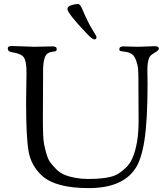

<svg xmlns="http://www.w3.org/2000/svg" viewBox="-20 -946 855 985"><path d="M326 -900C326 -885.3 358.7 -843.7 424 -775C443.3 -754.3 456.7 -744 464 -744C471.3 -744 475 -747.7 475 -755C475 -757.7 474 -760.7 472 -764L463 -779L448.5 -803C442.8 -812.3 435.5 -826.3 426.5 -845C417.5 -863.7 409.3 -881.8 402 -899.5C394.7 -917.2 387.2 -926 379.5 -926C371.8 -926 361 -923.8 347 -919.5C333 -915.2 326 -908.7 326 -900ZM114 -431V-414C114 -297.3 118.3 -215.2 127 -167.5C135.7 -119.8 158.3 -79 195 -45C241.7 -2.3 321.7 19 435 19C548.3 19 627.3 -13.3 672 -78C694 -108.7 710.3 -158 721 -226C731.7 -294 737 -392 737 -520L736 -587C736 -617 739.7 -639 747 -653C750.3 -659.7 759.2 -667.2 773.5 -675.5C787.8 -683.8 795 -690.7 795 -696C795 -704.7 788 -709 774 -709L689 -706L612 -708C598.7 -708 592 -702.7 592 -692C592 -687.3 595.3 -684.5 602 -683.5L628 -679.5C638.7 -677.8 648.3 -674 657 -668C665.7 -662 672.8 -651 678.5 -635C684.2 -619 687.5 -604.3 688.5 -591C689.5 -577.7 690 -559.3 690 -536L691 -324C691 -248 680.7 -185.3 660 -136C651.3 -115.3 639.2 -97.8 623.5 -83.5C607.8 -69.2 594 -58.7 582 -52C554 -36 504 -28 432 -28C386 -28 345 -35.3 309 -50C293.7 -56.7 280.2 -66 268.5 -78C256.8 -90 247.2 -101 239.5 -111C231.8 -121 225.3 -134.5 220 -151.5C214.7 -168.5 210 -187 206 -207C202 -227 200 -270 200 -336L201 -552V-580C201 -632.7 209.3 -663.7 226 -673C232.7 -677 239.5 -679.3 246.5 -680C253.5 -680.7 259.3 -681.7 264 -683C268.7 -684.3 271 -688 271 -694C271 -703.3 264 -708 250 -708L156 -706L43 -710C35.7 -710 30 -709.2 26 -707.5C22 -705.8 20 -702.3 20 -697C20 -686.3 27.3 -680 42 -678C74 -673.3 94.3 -664.2 103 -650.5C111.7 -636.8 116 -611.7 116 -575Z"/></svg>

Font: Sorts Mill Goudy
Style: Regular
Weight: 400
Version: Version 003.101